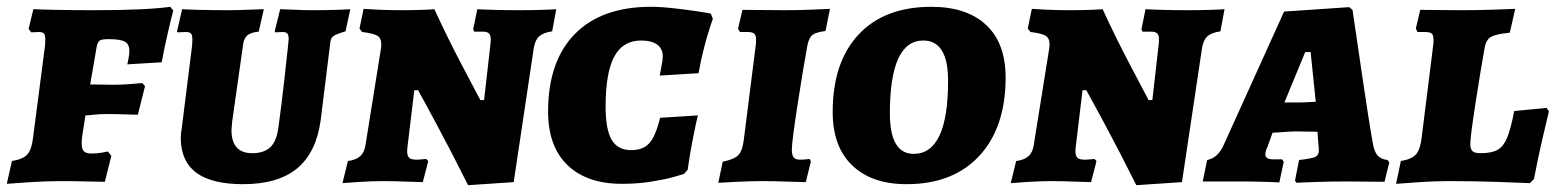

<svg xmlns="http://www.w3.org/2000/svg" viewBox="-22 -532 4579 564"><path d="M218 -110Q218 -94 224.5 -87.5Q231 -81 247 -81Q262 -81 276.5 -83.5Q291 -86 295 -87L305 -74L286 2Q271 2 232.5 1Q194 0 158 0Q110 0 61 3.5Q12 7 -2 8L13 -59Q45 -64 58 -78Q71 -92 75 -127L110 -396Q111 -404 111 -416Q111 -429 107 -433.5Q103 -438 92 -438L70 -437L62 -447L76 -505Q94 -504 145 -503Q196 -502 253 -502Q408 -502 478 -512L487 -501Q483 -487 472 -440Q461 -393 453 -349L352 -343Q353 -347 355.5 -360Q358 -373 358 -382Q358 -402 345 -409.5Q332 -417 297 -417Q277 -417 271 -413Q265 -409 262 -395L243 -284L311 -283Q334 -283 360 -285Q386 -287 396 -288L404 -279L383 -195Q374 -195 346.5 -196Q319 -197 289 -197Q272 -197 253.5 -195Q235 -193 229 -193L219 -129Q218 -122 218 -110Z M658 -150Q658 -82 719 -82Q754 -82 772.5 -100Q791 -118 796 -159Q804 -217 812.5 -291.5Q821 -366 824 -396L826 -417Q826 -429 822 -433.5Q818 -438 808 -438L787 -437L785 -440L801 -505Q812 -505 840 -503.5Q868 -502 896 -502Q933 -502 964.5 -503Q996 -504 1007 -505L993 -440Q966 -432 957.5 -426Q949 -420 948 -405L920 -179Q907 -84 851 -37.5Q795 9 692 9Q601 9 555.5 -24Q510 -57 509 -125Q509 -140 512 -156L542 -396Q543 -404 543 -416Q543 -429 539 -433.5Q535 -438 523 -438L499 -437L498 -440L513 -505Q526 -504 564 -503Q602 -502 648 -502Q678 -502 709.5 -503.5Q741 -505 753 -505L738 -439Q715 -437 704.5 -428Q694 -419 692 -400L660 -175Z M1419 -405Q1421 -425 1416 -432Q1411 -439 1397 -439H1371L1368 -446L1380 -505Q1393 -504 1430 -503Q1467 -502 1504 -502Q1539 -502 1570 -503Q1601 -504 1612 -505L1600 -440Q1574 -436 1562 -425.5Q1550 -415 1546 -391L1487 3L1353 12Q1304 -86 1261 -166Q1218 -246 1206 -267H1195L1175 -101L1174 -89Q1174 -74 1180 -68.5Q1186 -63 1201 -63Q1209 -63 1218 -64Q1227 -65 1230 -65L1236 -59L1220 3Q1207 3 1171.5 1.5Q1136 0 1103 0Q1070 0 1032.5 2.5Q995 5 984 6L1000 -59Q1024 -62 1036.5 -73.5Q1049 -85 1052 -108L1097 -389Q1098 -394 1098 -402Q1098 -420 1086.5 -427Q1075 -434 1042 -438L1034 -448L1046 -506Q1056 -505 1089.5 -503.5Q1123 -502 1157 -502Q1190 -502 1217.5 -503Q1245 -504 1254 -505Q1293 -420 1335 -340.5Q1377 -261 1389 -238H1400Z M1588 -204Q1588 -352 1666.5 -432Q1745 -512 1890 -512Q1920 -512 1959 -507.5Q1998 -503 2028 -498.5Q2058 -494 2066 -492L2072 -477Q2070 -471 2063 -450Q2056 -429 2046.5 -393Q2037 -357 2030 -317L1916 -310Q1917 -317 1921 -337Q1925 -357 1925 -366Q1925 -389 1908.5 -401Q1892 -413 1861 -413Q1808 -413 1782.5 -366Q1757 -319 1757 -219Q1757 -151 1775 -121Q1793 -91 1832 -91Q1867 -91 1885.5 -111.5Q1904 -132 1917 -186L2028 -193Q2024 -178 2014 -128Q2004 -78 1998 -33L1987 -21Q1981 -19 1956.5 -12Q1932 -5 1891.5 1.5Q1851 8 1805 8Q1702 8 1645 -47Q1588 -102 1588 -204Z M2304 -93Q2304 -76 2309.5 -69.5Q2315 -63 2327 -63Q2339 -63 2346.5 -64Q2354 -65 2356 -65L2360 -58L2345 3Q2330 3 2290.5 1.5Q2251 0 2216 0Q2185 0 2143 2Q2101 4 2088 5L2101 -57Q2135 -64 2147 -76.5Q2159 -89 2163 -122L2198 -399Q2199 -405 2199 -415Q2199 -428 2193.5 -433Q2188 -438 2174 -438H2152Q2150 -440 2146 -448L2159 -503L2283 -502Q2319 -502 2359.5 -503.5Q2400 -505 2416 -506L2403 -441Q2374 -437 2364.5 -429.5Q2355 -422 2350 -400Q2337 -330 2320.5 -222.5Q2304 -115 2304 -93Z M2424 -203Q2424 -349 2500 -430.5Q2576 -512 2714 -512Q2818 -512 2875 -458.5Q2932 -405 2932 -304Q2932 -158 2855 -74.5Q2778 9 2641 9Q2539 9 2481.5 -46Q2424 -101 2424 -203ZM2763 -295Q2763 -413 2690 -413Q2592 -413 2592 -199Q2592 -80 2662 -80Q2763 -80 2763 -295Z M3382 -405Q3384 -425 3379 -432Q3374 -439 3360 -439H3334L3331 -446L3343 -505Q3356 -504 3393 -503Q3430 -502 3467 -502Q3502 -502 3533 -503Q3564 -504 3575 -505L3563 -440Q3537 -436 3525 -425.5Q3513 -415 3509 -391L3450 3L3316 12Q3267 -86 3224 -166Q3181 -246 3169 -267H3158L3138 -101L3137 -89Q3137 -74 3143 -68.5Q3149 -63 3164 -63Q3172 -63 3181 -64Q3190 -65 3193 -65L3199 -59L3183 3Q3170 3 3134.5 1.5Q3099 0 3066 0Q3033 0 2995.5 2.5Q2958 5 2947 6L2963 -59Q2987 -62 2999.5 -73.5Q3012 -85 3015 -108L3060 -389Q3061 -394 3061 -402Q3061 -420 3049.5 -427Q3038 -434 3005 -438L2997 -448L3009 -506Q3019 -505 3052.5 -503.5Q3086 -502 3120 -502Q3153 -502 3180.5 -503Q3208 -504 3217 -505Q3256 -420 3298 -340.5Q3340 -261 3352 -238H3363Z M4054 -62 4059 -55 4045 2 3936 1Q3890 1 3845 2.5Q3800 4 3787 5L3782 -1L3794 -62Q3831 -66 3841.5 -71Q3852 -76 3852 -90Q3852 -100 3851 -106L3848 -145L3784 -146Q3772 -146 3746 -144Q3720 -142 3716 -142L3701 -100Q3695 -88 3695 -78Q3695 -64 3718 -64H3744L3749 -57L3736 4Q3724 3 3689 2Q3654 1 3614 1H3511L3524 -62Q3556 -68 3573 -107L3750 -498L3941 -511L3951 -503Q3958 -456 3978.5 -316Q3999 -176 4010 -115Q4014 -88 4024 -76Q4034 -64 4054 -62ZM3796 -231Q3807 -231 3843 -233L3828 -379H3812L3751 -231Z M4079 8 4093 -59Q4124 -64 4137 -78Q4150 -92 4154 -127L4188 -399Q4189 -405 4189 -415Q4189 -429 4183.5 -433.5Q4178 -438 4164 -438H4142L4137 -448L4150 -503L4274 -502Q4314 -502 4362 -503.5Q4410 -505 4429 -506L4413 -436Q4372 -432 4357.5 -423.5Q4343 -415 4339 -391Q4327 -324 4312 -227Q4297 -130 4297 -109Q4297 -94 4303.5 -88Q4310 -82 4327 -82Q4359 -82 4376.5 -91.5Q4394 -101 4405 -127Q4416 -153 4426 -206L4521 -215L4528 -205Q4524 -188 4510 -129Q4496 -70 4484 -6L4472 6Q4451 5 4380 2.5Q4309 0 4240 0Q4190 0 4141.5 3.5Q4093 7 4079 8Z"/></svg>

Font: Alegreya SC ExtraBold
Style: Italic
Weight: 800
Italic angle: -7°
Designer: Juan Pablo del Peral
Foundry: Huerta Tipografica
Version: Version 2.007; ttfautohint (v1.6)